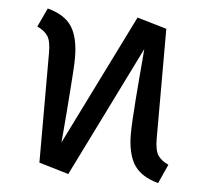

<svg xmlns="http://www.w3.org/2000/svg" viewBox="-45 -598 705 658"><g transform="rotate(5 307.5 -269.5)"><path d="M212.8 7.7 110.8 -22.6V-400Q110.8 -440.5 99.7 -457.7Q88.7 -474.9 63.1 -486.7L93.3 -551.3Q153.3 -535.4 177.2 -497.4Q201 -459.5 201 -391.3Q201 -373.3 199 -341.3Q196.9 -309.2 194.1 -271.5Q191.3 -233.8 188.5 -197.7Q185.6 -161.5 183.3 -134.6Q181 -107.7 180 -97.9L402.6 -547.2L504.1 -517.4V-140Q504.1 -99.5 515.4 -82.3Q526.7 -65.1 551.8 -53.8L522.1 11.8Q462.1 -4.6 438.2 -42.6Q414.4 -80.5 414.4 -148.2Q414.4 -166.2 416.2 -198.2Q417.9 -230.3 420.8 -268.2Q423.6 -306.2 426.7 -342.3Q429.7 -378.5 432.1 -405.4Q434.4 -432.3 434.9 -441.5Z"/></g></svg>

Font: FiraCode Nerd Font
Style: Regular
Weight: 400
Designer: Carrois Corporate, Edenspiekermann AG, Nikita Prokopov
Foundry: Carrois Corporate, Edenspiekermann AG, Nikita Prokopov
Version: Version 6.002;Nerd Fonts 2.1.0